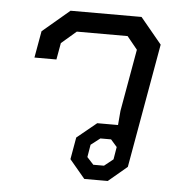

<svg xmlns="http://www.w3.org/2000/svg" viewBox="-45 -601 609 644"><g transform="rotate(5 259.5 -279.0)"><path d="M210 -62 223 -136 289 -190H359L363 -238L400 -447L365 -490H194L144 -447L134 -391H60L76 -481L167 -558H406L478 -471L404 -53L341 0H262ZM324 -50 354 -74 361 -116 340 -140H304L273 -116L266 -74L288 -50Z"/></g></svg>

Font: Chakra Petch
Style: Italic
Weight: 400
Italic angle: -10°
Designer: Katatrad Aksorn Co.,Ltd.
Foundry: Cadson Demak Co.,Ltd.
Version: Version 1.000; ttfautohint (v1.6)